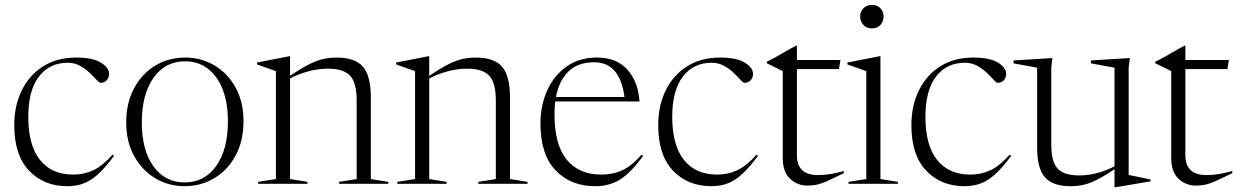

<svg xmlns="http://www.w3.org/2000/svg" viewBox="-20 -760 5116 794"><path d="M294.5 -522Q363.5 -522 397.2 -501Q431 -480 431 -454Q431 -438.5 421.2 -428Q411.5 -417.5 396 -417.5Q390.5 -417.5 379.2 -430Q368 -442.5 350.8 -459Q333.5 -475.5 310.8 -488Q288 -500.5 260.5 -500.5Q184.5 -500.5 140.8 -443.2Q97 -386 97 -277Q97 -159.5 145.2 -98.8Q193.5 -38 283 -38Q327.5 -38 366 -56Q404.5 -74 445.5 -120.5L451.5 -115.5Q416.5 -68 386.5 -40.5Q356.5 -13 326 -1.5Q295.5 10 258.5 10Q161.5 10 100.2 -54.2Q39 -118.5 39 -242Q39 -324 70.5 -387.2Q102 -450.5 159.2 -486.2Q216.5 -522 294.5 -522Z M743 10Q677.5 10 622.8 -22.5Q568 -55 535 -114.2Q502 -173.5 502 -253.5Q502 -335 534.5 -395.2Q567 -455.5 622.2 -488.8Q677.5 -522 746 -522Q812 -522 866.8 -489.5Q921.5 -457 954.2 -398Q987 -339 987 -258.5Q987 -177 954.2 -116.5Q921.5 -56 866 -23Q810.5 10 743 10ZM744 -5.5Q826 -5.5 874.2 -73.8Q922.5 -142 922.5 -258.5Q922.5 -373 874.5 -439.8Q826.5 -506.5 745 -506.5Q663 -506.5 614.8 -438.2Q566.5 -370 566.5 -253.5Q566.5 -139 614.5 -72.2Q662.5 -5.5 744 -5.5Z M1382.5 -8 1455 -19.5V-343.5Q1455 -418 1427.8 -447Q1400.5 -476 1336 -476Q1294.5 -476 1252.5 -464.2Q1210.5 -452.5 1179.5 -435.5V-19.5L1251.5 -8V0H1047.5V-8L1121 -19.5V-466Q1113 -469 1095 -475Q1077 -481 1043 -493.5V-501.5L1176.5 -527.5H1179.5V-446.5Q1225.5 -477.5 1257.8 -493.8Q1290 -510 1316.5 -516Q1343 -522 1371.5 -522Q1448.5 -522 1481 -484Q1513.5 -446 1513.5 -358V-19.5L1586 -8V0H1382.5Z M1958 -8 2030.5 -19.5V-343.5Q2030.5 -418 2003.2 -447Q1976 -476 1911.5 -476Q1870 -476 1828 -464.2Q1786 -452.5 1755 -435.5V-19.5L1827 -8V0H1623V-8L1696.5 -19.5V-466Q1688.5 -469 1670.5 -475Q1652.5 -481 1618.5 -493.5V-501.5L1752 -527.5H1755V-446.5Q1801 -477.5 1833.2 -493.8Q1865.5 -510 1892 -516Q1918.5 -522 1947 -522Q2024 -522 2056.5 -484Q2089 -446 2089 -358V-19.5L2161.5 -8V0H1958Z M2449 -522Q2529.5 -522 2574.5 -472Q2619.5 -422 2624.5 -340.5H2276Q2273 -316 2273 -288Q2273 -161.5 2323.5 -99.8Q2374 -38 2466.5 -38Q2514.5 -38 2553.8 -56Q2593 -74 2633 -120.5L2639.5 -115.5Q2588.5 -45 2544 -17.5Q2499.5 10 2441.5 10Q2340.5 10 2277.8 -55.2Q2215 -120.5 2215 -250Q2215 -323 2242.5 -385Q2270 -447 2322.5 -484.5Q2375 -522 2449 -522ZM2437.5 -502.5Q2369.5 -502.5 2330.5 -464.2Q2291.5 -426 2279 -359H2562.5Q2543.5 -502.5 2437.5 -502.5Z M2957.5 -522Q3026.5 -522 3060.2 -501Q3094 -480 3094 -454Q3094 -438.5 3084.2 -428Q3074.5 -417.5 3059 -417.5Q3053.5 -417.5 3042.2 -430Q3031 -442.5 3013.8 -459Q2996.5 -475.5 2973.8 -488Q2951 -500.5 2923.5 -500.5Q2847.5 -500.5 2803.8 -443.2Q2760 -386 2760 -277Q2760 -159.5 2808.2 -98.8Q2856.5 -38 2946 -38Q2990.5 -38 3029 -56Q3067.5 -74 3108.5 -120.5L3114.5 -115.5Q3079.5 -68 3049.5 -40.5Q3019.5 -13 2989 -1.5Q2958.5 10 2921.5 10Q2824.5 10 2763.2 -54.2Q2702 -118.5 2702 -242Q2702 -324 2733.5 -387.2Q2765 -450.5 2822.2 -486.2Q2879.5 -522 2957.5 -522Z M3275.5 -118Q3275.5 -36 3362.5 -36Q3388 -36 3411.5 -39.8Q3435 -43.5 3469.5 -52.5V-44Q3426 -22.5 3400.8 -11.2Q3375.5 0 3357.5 3.8Q3339.5 7.5 3318.5 7.5Q3278 7.5 3247.5 -20.5Q3217 -48.5 3217 -107.5V-466L3151 -498.5V-504.5Q3174 -516 3188 -523.8Q3202 -531.5 3220 -542.2Q3238 -553 3272.5 -571.5H3275.5V-512H3455.5L3449.5 -474.5H3275.5Z M3586 -642.5Q3563 -642.5 3550 -657.5Q3537 -672.5 3537 -692Q3537 -711 3550 -725.2Q3563 -739.5 3586 -739.5Q3609 -739.5 3621.5 -725.2Q3634 -711 3634 -692Q3634 -672.5 3621.5 -657.5Q3609 -642.5 3586 -642.5ZM3621 -527.5V-19.5L3693 -8V0H3489V-8L3562.5 -19.5V-466Q3554 -469 3530.5 -477.2Q3507 -485.5 3484.5 -493.5V-501.5L3617.5 -527.5Z M4004.5 -522Q4073.5 -522 4107.2 -501Q4141 -480 4141 -454Q4141 -438.5 4131.2 -428Q4121.5 -417.5 4106 -417.5Q4100.5 -417.5 4089.2 -430Q4078 -442.5 4060.8 -459Q4043.5 -475.5 4020.8 -488Q3998 -500.5 3970.5 -500.5Q3894.5 -500.5 3850.8 -443.2Q3807 -386 3807 -277Q3807 -159.5 3855.2 -98.8Q3903.5 -38 3993 -38Q4037.5 -38 4076 -56Q4114.5 -74 4155.5 -120.5L4161.5 -115.5Q4126.5 -68 4096.5 -40.5Q4066.5 -13 4036 -1.5Q4005.5 10 3968.5 10Q3871.5 10 3810.2 -54.2Q3749 -118.5 3749 -242Q3749 -324 3780.5 -387.2Q3812 -450.5 3869.2 -486.2Q3926.5 -522 4004.5 -522Z M4327.5 -162.5Q4327.5 -90.5 4354 -62.5Q4380.5 -34.5 4443 -34.5Q4481.5 -34.5 4520.2 -45.2Q4559 -56 4589 -72.5V-480L4491.5 -498V-510L4652.5 -520L4647.5 -482V-36.5Q4653.5 -35.5 4671.2 -31.8Q4689 -28 4708.2 -24Q4727.5 -20 4738 -17.5V-10L4592.5 14.5H4589V-60Q4546 -31.5 4515.5 -16.2Q4485 -1 4459.8 4.5Q4434.5 10 4407.5 10Q4333 10 4301 -27Q4269 -64 4269 -150V-480L4171.5 -498V-510L4332 -520L4327.5 -482Z M4882 -118Q4882 -36 4969 -36Q4994.5 -36 5018 -39.8Q5041.5 -43.5 5076 -52.5V-44Q5032.5 -22.5 5007.2 -11.2Q4982 0 4964 3.8Q4946 7.5 4925 7.5Q4884.5 7.5 4854 -20.5Q4823.5 -48.5 4823.5 -107.5V-466L4757.5 -498.5V-504.5Q4780.5 -516 4794.5 -523.8Q4808.5 -531.5 4826.5 -542.2Q4844.5 -553 4879 -571.5H4882V-512H5062L5056 -474.5H4882Z"/></svg>

Font: Newsreader 72pt Light
Style: Regular
Weight: 300
Designer: Hugues Gentile
Foundry: Production Type
Version: Version 1.003; ttfautohint (v1.8.3)